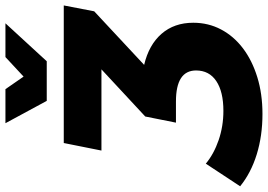

<svg xmlns="http://www.w3.org/2000/svg" viewBox="-172 -792 961 688"><g transform="rotate(-90 308.0 -448.5)"><path d="M243 12Q165 12 98.5 -8.5Q32 -29 -16 -68L65 -191Q100 -162 149.5 -145Q199 -128 254 -128Q323 -128 361 -153.5Q399 -179 399 -226Q399 -298 288 -298H212L234 -408L403 -565H112L139 -700H632L611 -591L419 -412Q491 -395 530.5 -349.5Q570 -304 570 -236Q570 -182 546 -136.5Q522 -91 478.5 -58Q435 -25 375 -6.5Q315 12 243 12ZM432 -761H290L210 -909H332L377 -844L447 -909H568Z"/></g></svg>

Font: Argentum Sans SemiBold
Style: Italic
Weight: 600
Italic angle: -11°
Designer: Julieta Ulanovsky (font), Cristiano Sobral (main changes and remaster)
Foundry: Julieta Ulanovsky (font), Cristiano Sobral (main changes and remaster)
Version: Version 2.007;June 15, 2022;FontCreator 14.0.0.2814 64-bit; 